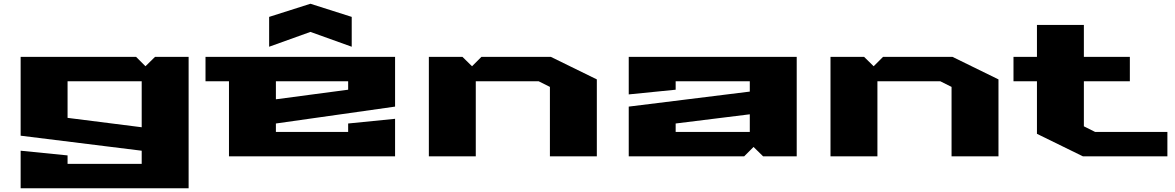

<svg xmlns="http://www.w3.org/2000/svg" viewBox="-20 -833 6260 1023"><path d="M90 -30 340 -5V40H735V-30L90 -110V-530H705L755 -480L806 -530H985V170H90ZM340 -205 735 -155V-400H340Z M1075 -400V-530H2085V-265L1450 -175V-130H1835V-175L2085 -200V0H1200V-400ZM1414 -584V-743L1634 -813L1854 -743V-584L1634 -663ZM1450 -304 1835 -355V-400H1450Z M2265 0V-530H2444L2495 -480L2545 -530H2915L3160 -410V0H2910V-370L2850 -400H2515V0Z M3330 0V-265L3975 -345V-400H3580V-355L3330 -330V-530H4225V0H4046L3995 -50L3945 0ZM3580 -130H3975V-224L3580 -175Z M4405 0V-530H4584L4635 -480L4685 -530H5055L5300 -410V0H5050V-370L4990 -400H4655V0Z M5380 -400V-530H5505V-700H5755V-530H6000V-400H5755V-160L5815 -130H6200V0H5750L5505 -120V-400Z"/></svg>

Font: Stalin One
Style: Regular
Weight: 400
Designer: Jovanny Lemonad
Foundry: Alexey Maslov, Jovanny Lemonad
Version: Version 3.002; ttfautohint (v0.91) -l 8 -r 50 -G 200 -x 0 -w